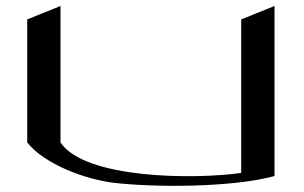

<svg xmlns="http://www.w3.org/2000/svg" viewBox="-20 -614 1007 635"><path d="M777.8 -549.8V-42.1C623.4 -20 260.8 -22.1 180.1 -142.8V-594.2L70 -549.8V-142.8C127.2 -70.5 263.5 -20.3 356.6 -9.4C484.6 5.6 741.7 7.6 887.9 -31.7V-594.2Z"/></svg>

Font: Novoposelensky
Style: Regular
Weight: 400
Designer: Sasha Pavljenko
Version: Version 1.002;Fontself Maker 3.5.4